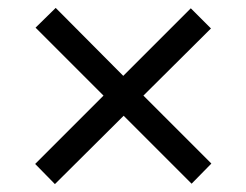

<svg xmlns="http://www.w3.org/2000/svg" viewBox="-20 -576 623 486"><path d="M69 -161 242 -334 70 -506 121 -556 292 -384 463 -555 514 -504 343 -334 515 -162 465 -111 293 -283 119 -110Z"/></svg>

Font: TharLon
Style: Regular
Weight: 400
Designer: Sai Zin Di Di Zone
Foundry: Sai Zin Di Di Zone, Sun Tun
Version: Version 1.003 September 27 2012